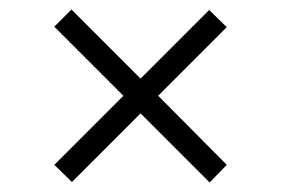

<svg xmlns="http://www.w3.org/2000/svg" viewBox="-20 -431 590 403"><path d="M312 -230 456 -85 420 -48 275 -193 131 -49 94 -85 239 -230 94 -375 130 -411 275 -266 419 -410 456 -374Z"/></svg>

Font: Ysabeau Infant
Style: Regular
Weight: 400
Designer: Christian Thalmann (Catharsis Fonts)
Version: Version 0.003